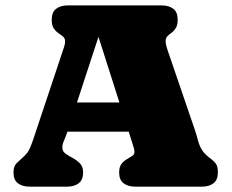

<svg xmlns="http://www.w3.org/2000/svg" viewBox="-20 -696 867 716"><path d="M290 -53.2Q290 -25.4 273.7 -12.7Q257.3 0 231 0H89.8Q63.5 0 46.9 -12.5Q30.3 -24.9 30.3 -53.2Q30.3 -76.7 42.7 -88.1Q55.2 -99.6 70.3 -113.8Q84 -126.5 90.8 -142.1Q97.7 -157.7 103.5 -174.8L214.4 -507.3Q217.3 -515.6 220 -524.2Q222.7 -532.7 222.7 -542Q222.7 -553.2 215.1 -559.6Q207.5 -565.9 197.8 -572.5Q188 -579.1 180.4 -590.3Q172.9 -601.6 172.9 -622.6Q172.9 -650.4 189.2 -663.1Q205.6 -675.8 231.9 -675.8H583.5Q609.9 -675.8 626.2 -663.3Q642.6 -650.9 642.6 -622.6Q642.6 -602.5 635.7 -591.6Q628.9 -580.6 620.1 -574.2Q611.3 -567.9 604.5 -561Q597.7 -554.2 597.7 -542.5Q597.7 -534.2 599.9 -526.1Q602.1 -518.1 604.5 -510.3L705.6 -214.8Q713.4 -191.9 718 -173.3Q722.7 -154.8 731.9 -138.9Q741.2 -123 762.2 -106.9Q778.8 -94.7 785.6 -84.7Q792.5 -74.7 792.5 -53.2Q792.5 -24.9 776.1 -12.5Q759.8 0 733.4 0H483.9Q457.5 0 440.9 -12.5Q424.3 -24.9 424.3 -53.2Q424.3 -73.2 432.9 -84.5Q441.4 -95.7 452.9 -102.3Q464.4 -108.9 472.9 -114.5Q481.4 -120.1 481.4 -128.4Q481.4 -135.3 479.7 -142.1Q478 -148.9 475.6 -155.3L460 -205.1H231.4L229 -198.2Q225.1 -186.5 218.8 -172.1Q212.4 -157.7 212.4 -145.5Q212.4 -131.8 224.1 -123.3Q235.8 -114.7 251.2 -106.7Q266.6 -98.6 278.3 -86.4Q290 -74.2 290 -53.2ZM267.1 -314H425.3L347.2 -558.6Z"/></svg>

Font: Caprasimo
Style: Regular
Weight: 400
Designer: The DocRepair Project, Phaedra Charles, Flavia Zimbardi
Foundry: Google
Version: Version 1.001